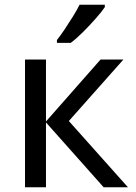

<svg xmlns="http://www.w3.org/2000/svg" viewBox="-20 -786 569 806"><path d="M402 -536H498L269 -278L517 0H415L173 -272V0H85V-536H173V-276ZM420 -756Q408 -738 383 -709.5Q358 -681 329.5 -652.5Q301 -624 277 -606H219V-618Q234 -637 251.5 -663Q269 -689 286 -716.5Q303 -744 314 -766H420Z"/></svg>

Font: Noto Sans
Style: Regular
Weight: 400
Designer: Monotype Design Team
Foundry: Monotype Imaging Inc.
Version: Version 2.007